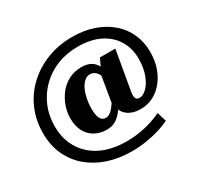

<svg xmlns="http://www.w3.org/2000/svg" viewBox="-172 -875 1264 1229"><g transform="rotate(-30 459.5 -260.0)"><path d="M468 81Q522 81 569 73.5Q616 66 657 52.5Q698 39 732 23L753 92Q721 108 676 122Q631 136 578 144.5Q525 153 468 153Q374 153 294.5 126.5Q215 100 156.5 50.5Q98 1 65 -70Q32 -141 32 -231Q32 -327 67.5 -408Q103 -489 167 -548Q231 -607 316 -640Q401 -673 501 -673Q589 -673 660 -648Q731 -623 782 -578.5Q833 -534 860 -473.5Q887 -413 887 -342Q887 -273 867 -219.5Q847 -166 814 -128.5Q781 -91 740 -72Q699 -53 655 -53Q623 -53 599.5 -60Q576 -67 558.5 -80Q541 -93 531 -110Q521 -127 516 -146L504 -148L544 -388L554 -393L590 -470H704L653 -177Q650 -156 652 -143.5Q654 -131 661.5 -125Q669 -119 682 -119Q707 -119 734.5 -145Q762 -171 781.5 -221Q801 -271 801 -342Q801 -416 765.5 -475Q730 -534 663 -567.5Q596 -601 501 -601Q418 -601 348.5 -573.5Q279 -546 227.5 -495.5Q176 -445 147.5 -378Q119 -311 119 -231Q119 -158 144.5 -100.5Q170 -43 216.5 -2Q263 39 327 60Q391 81 468 81ZM399 -47Q352 -47 313.5 -67.5Q275 -88 253 -128Q231 -168 231 -226Q231 -271 246.5 -315Q262 -359 290.5 -395.5Q319 -432 361 -454Q403 -476 455 -476Q495 -476 521.5 -462Q548 -448 565.5 -417Q583 -386 595 -333L563 -298Q553 -338 541.5 -362.5Q530 -387 514.5 -398Q499 -409 480 -409Q457 -409 438 -392Q419 -375 406 -347Q393 -319 386 -284Q379 -249 379 -212Q379 -181 384.5 -159.5Q390 -138 401.5 -127Q413 -116 430 -116Q451 -116 470 -132.5Q489 -149 510 -181Q531 -213 555 -259L582 -218Q553 -164 527 -126Q501 -88 471.5 -67.5Q442 -47 399 -47Z"/></g></svg>

Font: Roboto Serif 36pt
Style: Bold
Weight: 700
Version: Version 1.008